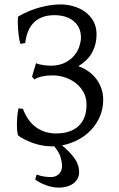

<svg xmlns="http://www.w3.org/2000/svg" viewBox="-20 -650 542 872"><path d="M448.7 -197.3Q448.7 -156.7 434.1 -122.1Q419.4 -87.4 394 -60.3Q368.7 -33.2 334.5 -15.1Q300.3 2.9 261.7 10.3Q301.3 43.5 320.3 71.8Q339.4 100.1 339.4 131.3Q339.4 148.4 332 161.6Q324.7 174.8 312.3 183.8Q299.8 192.9 283.2 197.5Q266.6 202.1 248.5 202.1Q219.2 202.1 190.4 191.7Q161.6 181.2 139.6 165.5L146.5 142.6Q163.6 149.4 181.2 151.9Q198.7 154.3 210 154.3Q223.6 154.3 233.4 149.9Q243.2 145.5 249.5 138.4Q255.9 131.3 258.8 122.3Q261.7 113.3 261.7 104.5Q261.7 86.9 255.4 64.5Q249 42 226.1 14.2Q223.6 14.6 220.7 14.6H215.3Q191.4 14.6 169.2 10.3Q147 5.9 127.7 -1.2Q108.4 -8.3 92 -16.6Q75.7 -24.9 64 -33.2Q61 -34.7 59.1 -47.6Q57.1 -60.5 56.9 -78.9Q56.6 -97.2 58.3 -118.4Q60.1 -139.6 64 -158.2Q69.8 -157.2 74.2 -156.7L84 -155.8Q95.2 -126 111.1 -104.7Q127 -83.5 146.5 -70.1Q166 -56.6 188.2 -50.3Q210.4 -43.9 234.4 -43.9Q269 -43.9 294.9 -53Q320.8 -62 338.1 -78.9Q355.5 -95.7 364.3 -119.9Q373 -144 373 -173.8Q373 -207.5 358.6 -232.7Q344.2 -257.8 321.8 -274.4Q299.3 -291 272.5 -299.3Q245.6 -307.6 220.7 -307.6Q191.4 -307.6 169.4 -302.5Q147.5 -297.4 136.2 -289.1L125.5 -302.2L143.6 -363.3Q149.9 -359.9 159.4 -357.7Q168.9 -355.5 179 -354Q189 -352.5 197.5 -352.1Q206.1 -351.6 210.9 -351.6Q250 -352.1 276.4 -366Q302.7 -379.9 318.6 -399.7Q334.5 -419.4 341.1 -441.4Q347.7 -463.4 347.7 -479.5Q347.7 -504.4 338.6 -523.2Q329.6 -542 313.5 -554.9Q297.4 -567.9 275.4 -574.5Q253.4 -581.1 227.5 -581.1Q194.8 -581.1 170.9 -571.5Q147 -562 131.1 -544.9Q115.2 -527.8 106.4 -504.6Q97.7 -481.4 94.7 -454.6L73.2 -450.7Q70.3 -457.5 68.1 -469.2Q65.9 -481 64.2 -494.6Q62.5 -508.3 61.8 -522.2Q61 -536.1 60.8 -547.9Q60.5 -559.6 61.3 -567.1Q62 -574.7 63.5 -575.7Q114.3 -604.5 164.1 -617.2Q213.9 -629.9 255.4 -629.9Q284.7 -629.9 313.7 -621.6Q342.8 -613.3 366.2 -596.4Q389.6 -579.6 404.1 -554Q418.5 -528.3 418.5 -493.7Q418.5 -449.7 399.4 -413.3Q380.4 -377 335.9 -349.1Q359.4 -341.3 379.9 -327.1Q400.4 -313 415.8 -293.5Q431.2 -273.9 439.9 -249.5Q448.7 -225.1 448.7 -197.3Z"/></svg>

Font: Gentium Plus
Style: Regular
Weight: 400
Designer: J. Victor Gaultney, Annie Olsen, Iska Routamaa
Foundry: SIL International
Version: Version 1.510